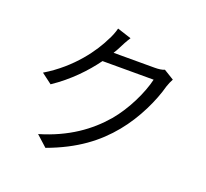

<svg xmlns="http://www.w3.org/2000/svg" viewBox="-141 -978 1282 1193"><g transform="rotate(20 500.0 -381.5)"><path d="M537 -777 444 -807C438 -781 423 -745 413 -728C370 -638 271 -493 99 -390L168 -338C277 -411 361 -500 422 -584H760C739 -493 678 -364 600 -272C509 -166 384 -75 201 -21L273 44C461 -25 580 -117 671 -228C760 -336 822 -471 849 -572C854 -588 864 -611 872 -625L805 -666C789 -659 767 -656 740 -656H469C478 -670 486 -684 493 -698C502 -717 520 -751 537 -777Z"/></g></svg>

Font: Source Han Sans HK
Style: Regular
Weight: 400
Designer: Ryoko NISHIZUKA 西塚涼子 (kana, bopomofo & ideographs); Paul D. Hunt (Latin, Greek & Cyrillic); Sandoll Communications 산돌커뮤니
Foundry: Adobe
Version: Version 2.000;hotconv 1.0.107;makeotfexe 2.5.65593